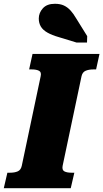

<svg xmlns="http://www.w3.org/2000/svg" viewBox="-56 -995 546 1015"><path d="M59 -118 159 -592Q164 -614 150 -621Q136 -628 113 -628H98L116 -710H470L452 -628H437Q414 -628 397 -621Q380 -614 375 -592L275 -118Q271 -96 284.5 -89Q298 -82 322 -82H337L318 0H-36L-17 -82H-2Q21 -82 37.5 -89Q54 -96 59 -118ZM349 -770H404L405 -804L346 -899Q332 -923 316.5 -940Q301 -957 281.5 -966Q262 -975 234 -975Q192 -975 170.5 -951Q149 -927 149 -897Q149 -873 160 -854.5Q171 -836 195 -822.5Q219 -809 254 -799Z"/></svg>

Font: Roboto Serif ExtraBold
Style: Italic
Weight: 800
Italic angle: -10°
Version: Version 1.007